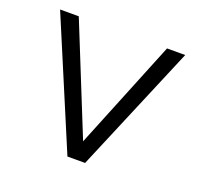

<svg xmlns="http://www.w3.org/2000/svg" viewBox="-93 -593 721 695"><g transform="rotate(20 267.0 -245.5)"><path d="M233 0 26 -491H98L272 -60H263L438 -491H508L301 0Z"/></g></svg>

Font: Nunito Sans 9pt Light
Style: Regular
Weight: 300
Version: Version 3.101;gftools[0.9.27]